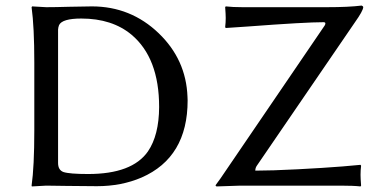

<svg xmlns="http://www.w3.org/2000/svg" viewBox="-20 -671 1359 694"><path d="M902.8 -54.2Q960.9 -54.2 1055.9 -59.1Q1150.9 -64 1216.8 -69.3L1283.2 -75.2L1285.2 -71.8Q1283.2 -55.7 1283.2 -39.1Q1283.2 -26.9 1285.2 0L1283.2 2.9Q1257.8 0 1211.9 0H849.1L762.2 2.9L758.8 -1Q765.6 -9.8 776.9 -25.9Q782.7 -34.7 785.2 -38.1L1153.8 -579.1Q1159.7 -589.8 1150.9 -590.8Q1082.5 -590.8 876 -575.2Q832 -571.8 795.9 -569.8L793.9 -573.2Q795.9 -589.4 795.9 -606Q795.9 -618.2 793.9 -645L795.9 -647.9Q820.3 -645 856.9 -645H1161.1Q1240.2 -645 1287.1 -650.9Q1292.5 -648.9 1293 -645Q1292 -631.3 1263.2 -590.8L908.2 -71.8Q902.8 -64 902.8 -54.2ZM189.9 -82Q189.9 -56.6 209 -49.3Q231 -42 298.8 -42Q457.5 -42 514.6 -123.5Q554.7 -182.1 555.2 -284.2Q555.2 -461.4 455.6 -545.4Q385.3 -604 273.9 -604Q204.6 -604 193.4 -580.1Q190.4 -572.3 189.9 -564ZM147 -645Q179.2 -645 229.5 -646.5Q280.8 -647.9 312 -647.9Q452.6 -647.9 553.7 -550.8Q652.8 -455.6 657.7 -320.8Q657.7 -314 658.2 -308.1Q658.2 -102.1 491.7 -29.3Q418.9 2 330.1 2Q273.9 2 219.7 1Q178.2 0 147 0L95.2 2.9L94.2 0Q104 -68.4 104 -200.2V-444.8Q104 -573.7 94.2 -645L96.2 -647.9Q98.1 -647.9 147 -645Z"/></svg>

Font: Linux Biolinum Capitals O
Style: Small Caps
Weight: 400
Designer: Philipp H. Poll
Foundry: Philipp H. Poll
Version: Version 1.0.4